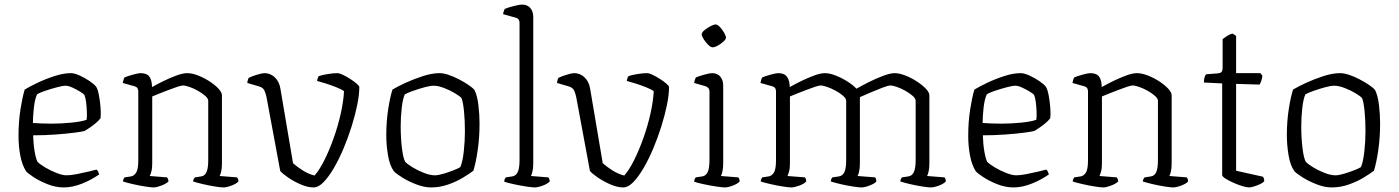

<svg xmlns="http://www.w3.org/2000/svg" viewBox="-20 -820 6119 840"><path d="M259 0Q223 0 187 -14.5Q151 -29 125.5 -46Q100 -63 94 -71Q77 -97 69 -138.5Q61 -180 61 -225Q61 -288 69.5 -341.5Q78 -395 88 -428Q107 -440 142.5 -457Q178 -474 218 -487Q258 -500 290 -500Q306 -500 329 -489.5Q352 -479 372.5 -465Q393 -451 401 -440Q408 -429 413 -402.5Q418 -376 420 -348Q422 -320 420 -303Q412 -292 398 -280.5Q384 -269 370.5 -260Q357 -251 350 -247Q340 -244 305.5 -239.5Q271 -235 223 -231.5Q175 -228 125 -228Q126 -189 131.5 -157.5Q137 -126 144 -112Q155 -101 178.5 -87Q202 -73 228 -63Q254 -53 271 -53Q288 -53 314.5 -58Q341 -63 366 -69Q391 -75 402 -78Q406 -76 409.5 -68.5Q413 -61 414 -57Q380 -33 338.5 -16.5Q297 0 259 0ZM205 -279Q249 -279 293 -283.5Q337 -288 359 -296Q361 -312 360 -333.5Q359 -355 356.5 -374.5Q354 -394 349 -405Q345 -410 329.5 -419.5Q314 -429 296.5 -437Q279 -445 267 -445Q255 -445 228.5 -438Q202 -431 177 -422.5Q152 -414 142 -407Q132 -385 128 -347Q124 -309 124 -282Q138 -281 159.5 -280Q181 -279 205 -279Z M652 0Q642 0 615.5 -4Q589 -8 561 -14.5Q533 -21 518 -26Q518 -32 521 -37.5Q524 -43 525 -44L552 -48Q566 -50 575.5 -64.5Q585 -79 585 -119V-420Q585 -428 581.5 -434Q578 -440 567 -443L517 -457Q520 -472 524 -481Q538 -487 561.5 -493.5Q585 -500 595 -500Q623 -500 634 -484Q645 -468 645 -439Q666 -451 694.5 -465Q723 -479 751.5 -489.5Q780 -500 799 -500Q820 -500 846 -490Q872 -480 896 -464.5Q920 -449 935.5 -432.5Q951 -416 951 -403V-105Q951 -83 947.5 -69Q944 -55 941 -50L1017 -44Q1023 -37 1023 -26Q1014 -16 992.5 -8Q971 0 957 0Q947 0 921 -4Q895 -8 867.5 -14.5Q840 -21 825 -26Q825 -32 827.5 -36.5Q830 -41 833 -44L859 -48Q876 -50 883.5 -67Q891 -84 891 -119V-379Q891 -389 878 -400.5Q865 -412 846.5 -422.5Q828 -433 809.5 -439.5Q791 -446 780 -446Q773 -446 755 -440Q737 -434 715 -425.5Q693 -417 674 -409.5Q655 -402 646 -398V-105Q646 -83 642 -69Q638 -55 635 -50L711 -44Q717 -35 717 -26Q707 -16 685.5 -8Q664 0 652 0Z M1352 0Q1326 0 1296 -13Q1266 -26 1241 -43Q1216 -60 1206 -72L1146 -395Q1143 -410 1137 -423.5Q1131 -437 1113 -442L1062 -457Q1064 -475 1069 -480Q1084 -487 1105.5 -493.5Q1127 -500 1137 -500Q1163 -500 1182.5 -481.5Q1202 -463 1207 -431L1262 -106Q1276 -93 1302 -76Q1328 -59 1356 -52Q1377 -75 1399 -119Q1421 -163 1440 -216.5Q1459 -270 1471 -324Q1483 -378 1485 -421Q1475 -429 1451 -438.5Q1427 -448 1403 -455.5Q1379 -463 1367 -466Q1370 -482 1375 -487Q1389 -492 1413.5 -496Q1438 -500 1456 -500Q1465 -500 1480.5 -492.5Q1496 -485 1512.5 -474.5Q1529 -464 1540.5 -454Q1552 -444 1552 -439Q1552 -406 1543 -361.5Q1534 -317 1518.5 -267.5Q1503 -218 1483 -170.5Q1463 -123 1440.5 -84.5Q1418 -46 1395.5 -23Q1373 0 1352 0Z M1866 0Q1836 0 1802 -13Q1768 -26 1740.5 -43Q1713 -60 1703 -71Q1685 -96 1677.5 -140.5Q1670 -185 1670 -228Q1670 -290 1678.5 -343.5Q1687 -397 1697 -428Q1718 -441 1754 -457.5Q1790 -474 1830 -487Q1870 -500 1903 -500Q1920 -500 1942.5 -492.5Q1965 -485 1988 -473Q2011 -461 2029.5 -448.5Q2048 -436 2056 -426Q2068 -402 2073 -360.5Q2078 -319 2078 -279Q2078 -219 2070 -163.5Q2062 -108 2051 -73Q2034 -60 2005 -42.5Q1976 -25 1940 -12.5Q1904 0 1866 0ZM1883 -53Q1897 -53 1920.5 -60Q1944 -67 1965.5 -75.5Q1987 -84 1994 -89Q2004 -112 2009 -157Q2014 -202 2014 -246Q2014 -293 2010 -333.5Q2006 -374 1999 -391Q1992 -399 1970.5 -412Q1949 -425 1923 -435Q1897 -445 1877 -445Q1862 -445 1836.5 -438Q1811 -431 1787 -422.5Q1763 -414 1751 -407Q1742 -388 1737.5 -347Q1733 -306 1733 -268Q1733 -216 1738.5 -171.5Q1744 -127 1753 -112Q1762 -102 1785 -88Q1808 -74 1835 -63.5Q1862 -53 1883 -53Z M2319 0Q2309 0 2282.5 -4Q2256 -8 2228.5 -14Q2201 -20 2186 -25Q2186 -33 2189 -38Q2192 -43 2193 -44L2220 -48Q2237 -50 2245 -67Q2253 -84 2253 -119V-720Q2253 -728 2249.5 -734Q2246 -740 2235 -743L2181 -758Q2182 -766 2184.5 -772Q2187 -778 2188 -781Q2202 -787 2227.5 -793.5Q2253 -800 2264 -800Q2287 -800 2300 -785Q2313 -770 2313 -746V-105Q2313 -84 2309.5 -69.5Q2306 -55 2303 -50L2379 -44Q2385 -36 2385 -26Q2376 -16 2354.5 -8Q2333 0 2319 0Z M2707 0Q2681 0 2651 -13Q2621 -26 2596 -43Q2571 -60 2561 -72L2501 -395Q2498 -410 2492 -423.5Q2486 -437 2468 -442L2417 -457Q2419 -475 2424 -480Q2439 -487 2460.5 -493.5Q2482 -500 2492 -500Q2518 -500 2537.5 -481.5Q2557 -463 2562 -431L2617 -106Q2631 -93 2657 -76Q2683 -59 2711 -52Q2732 -75 2754 -119Q2776 -163 2795 -216.5Q2814 -270 2826 -324Q2838 -378 2840 -421Q2830 -429 2806 -438.5Q2782 -448 2758 -455.5Q2734 -463 2722 -466Q2725 -482 2730 -487Q2744 -492 2768.5 -496Q2793 -500 2811 -500Q2820 -500 2835.5 -492.5Q2851 -485 2867.5 -474.5Q2884 -464 2895.5 -454Q2907 -444 2907 -439Q2907 -406 2898 -361.5Q2889 -317 2873.5 -267.5Q2858 -218 2838 -170.5Q2818 -123 2795.5 -84.5Q2773 -46 2750.5 -23Q2728 0 2707 0Z M3151 0Q3141 0 3114 -4Q3087 -8 3059 -14Q3031 -20 3017 -25Q3017 -31 3019.5 -36.5Q3022 -42 3024 -44L3051 -48Q3068 -50 3076 -67Q3084 -84 3084 -119V-420Q3084 -437 3066 -443L3017 -457Q3018 -465 3020.5 -471.5Q3023 -478 3024 -481Q3038 -487 3061.5 -493.5Q3085 -500 3095 -500Q3119 -500 3131.5 -484.5Q3144 -469 3144 -446V-105Q3144 -83 3140.5 -69Q3137 -55 3134 -50L3210 -44Q3216 -37 3216 -26Q3207 -16 3186 -8Q3165 0 3151 0ZM3097 -613Q3090 -613 3079 -623.5Q3068 -634 3059 -648Q3050 -662 3050 -670Q3050 -678 3062 -688Q3074 -698 3088.5 -705.5Q3103 -713 3111 -713Q3119 -713 3129.5 -702Q3140 -691 3148 -677Q3156 -663 3156 -655Q3156 -648 3145 -638Q3134 -628 3120.5 -620.5Q3107 -613 3097 -613Z M3442 0Q3432 0 3405.5 -4Q3379 -8 3351 -14.5Q3323 -21 3308 -26Q3308 -32 3311 -37.5Q3314 -43 3315 -44L3342 -48Q3356 -50 3365.5 -64.5Q3375 -79 3375 -119V-420Q3375 -428 3371.5 -434Q3368 -440 3357 -443L3307 -457Q3310 -472 3314 -481Q3328 -487 3351.5 -493.5Q3375 -500 3385 -500Q3412 -500 3423.5 -483.5Q3435 -467 3435 -439Q3456 -451 3484.5 -465Q3513 -479 3541.5 -489.5Q3570 -500 3589 -500Q3610 -500 3636.5 -489.5Q3663 -479 3687.5 -463.5Q3712 -448 3727 -432Q3748 -444 3779.5 -460Q3811 -476 3843 -488Q3875 -500 3894 -500Q3914 -500 3940 -490Q3966 -480 3990 -464.5Q4014 -449 4030 -432.5Q4046 -416 4046 -403V-105Q4046 -83 4042.5 -69Q4039 -55 4036 -50L4112 -44Q4114 -42 4116 -37.5Q4118 -33 4118 -26Q4109 -16 4087.5 -8Q4066 0 4052 0Q4042 0 4015.5 -4Q3989 -8 3961.5 -14.5Q3934 -21 3919 -26Q3919 -32 3921.5 -37Q3924 -42 3926 -44L3953 -48Q3970 -50 3978 -67Q3986 -84 3986 -119V-379Q3986 -389 3973 -400.5Q3960 -412 3941.5 -422.5Q3923 -433 3904.5 -439.5Q3886 -446 3875 -446Q3866 -446 3841 -436.5Q3816 -427 3788 -415Q3760 -403 3742 -395V-105Q3742 -83 3738.5 -69Q3735 -55 3732 -50L3809 -44Q3811 -41 3812.5 -37Q3814 -33 3814 -26Q3807 -17 3785 -8.5Q3763 0 3749 0Q3738 0 3711.5 -4Q3685 -8 3657.5 -14.5Q3630 -21 3615 -26Q3615 -37 3622 -44L3649 -48Q3666 -50 3674 -66.5Q3682 -83 3682 -119V-379Q3682 -389 3669 -400.5Q3656 -412 3637 -422.5Q3618 -433 3599.5 -439.5Q3581 -446 3570 -446Q3563 -446 3545 -440Q3527 -434 3505 -425.5Q3483 -417 3464 -409.5Q3445 -402 3436 -398V-105Q3436 -83 3432 -69Q3428 -55 3425 -50L3502 -44Q3504 -41 3505.5 -37Q3507 -33 3507 -26Q3499 -16 3477 -8Q3455 0 3442 0Z M4414 0Q4378 0 4342 -14.5Q4306 -29 4280.5 -46Q4255 -63 4249 -71Q4232 -97 4224 -138.5Q4216 -180 4216 -225Q4216 -288 4224.5 -341.5Q4233 -395 4243 -428Q4262 -440 4297.5 -457Q4333 -474 4373 -487Q4413 -500 4445 -500Q4461 -500 4484 -489.5Q4507 -479 4527.5 -465Q4548 -451 4556 -440Q4563 -429 4568 -402.5Q4573 -376 4575 -348Q4577 -320 4575 -303Q4567 -292 4553 -280.5Q4539 -269 4525.5 -260Q4512 -251 4505 -247Q4495 -244 4460.5 -239.5Q4426 -235 4378 -231.5Q4330 -228 4280 -228Q4281 -189 4286.5 -157.5Q4292 -126 4299 -112Q4310 -101 4333.5 -87Q4357 -73 4383 -63Q4409 -53 4426 -53Q4443 -53 4469.5 -58Q4496 -63 4521 -69Q4546 -75 4557 -78Q4561 -76 4564.5 -68.5Q4568 -61 4569 -57Q4535 -33 4493.5 -16.5Q4452 0 4414 0ZM4360 -279Q4404 -279 4448 -283.5Q4492 -288 4514 -296Q4516 -312 4515 -333.5Q4514 -355 4511.5 -374.5Q4509 -394 4504 -405Q4500 -410 4484.5 -419.5Q4469 -429 4451.5 -437Q4434 -445 4422 -445Q4410 -445 4383.5 -438Q4357 -431 4332 -422.5Q4307 -414 4297 -407Q4287 -385 4283 -347Q4279 -309 4279 -282Q4293 -281 4314.5 -280Q4336 -279 4360 -279Z M4807 0Q4797 0 4770.5 -4Q4744 -8 4716 -14.5Q4688 -21 4673 -26Q4673 -32 4676 -37.5Q4679 -43 4680 -44L4707 -48Q4721 -50 4730.5 -64.5Q4740 -79 4740 -119V-420Q4740 -428 4736.5 -434Q4733 -440 4722 -443L4672 -457Q4675 -472 4679 -481Q4693 -487 4716.5 -493.5Q4740 -500 4750 -500Q4778 -500 4789 -484Q4800 -468 4800 -439Q4821 -451 4849.5 -465Q4878 -479 4906.5 -489.5Q4935 -500 4954 -500Q4975 -500 5001 -490Q5027 -480 5051 -464.5Q5075 -449 5090.5 -432.5Q5106 -416 5106 -403V-105Q5106 -83 5102.5 -69Q5099 -55 5096 -50L5172 -44Q5178 -37 5178 -26Q5169 -16 5147.5 -8Q5126 0 5112 0Q5102 0 5076 -4Q5050 -8 5022.5 -14.5Q4995 -21 4980 -26Q4980 -32 4982.5 -36.5Q4985 -41 4988 -44L5014 -48Q5031 -50 5038.5 -67Q5046 -84 5046 -119V-379Q5046 -389 5033 -400.5Q5020 -412 5001.5 -422.5Q4983 -433 4964.5 -439.5Q4946 -446 4935 -446Q4928 -446 4910 -440Q4892 -434 4870 -425.5Q4848 -417 4829 -409.5Q4810 -402 4801 -398V-105Q4801 -83 4797 -69Q4793 -55 4790 -50L4866 -44Q4872 -35 4872 -26Q4862 -16 4840.5 -8Q4819 0 4807 0Z M5445 0Q5434 0 5414.5 -6Q5395 -12 5375 -21Q5355 -30 5341 -39Q5327 -48 5327 -54V-455L5247 -459Q5247 -474 5250.5 -483.5Q5254 -493 5257 -495L5308 -499Q5319 -500 5324 -505Q5329 -510 5329 -526V-649Q5337 -655 5349 -663Q5361 -671 5373 -673L5388 -663V-500H5494L5503 -489Q5502 -477 5498 -466Q5494 -455 5491 -450L5388 -453V-73L5505 -47Q5511 -41 5511 -27Q5505 -20 5492 -14Q5479 -8 5465.5 -4Q5452 0 5445 0Z M5806 0Q5776 0 5742 -13Q5708 -26 5680.5 -43Q5653 -60 5643 -71Q5625 -96 5617.5 -140.5Q5610 -185 5610 -228Q5610 -290 5618.5 -343.5Q5627 -397 5637 -428Q5658 -441 5694 -457.5Q5730 -474 5770 -487Q5810 -500 5843 -500Q5860 -500 5882.5 -492.5Q5905 -485 5928 -473Q5951 -461 5969.5 -448.5Q5988 -436 5996 -426Q6008 -402 6013 -360.5Q6018 -319 6018 -279Q6018 -219 6010 -163.5Q6002 -108 5991 -73Q5974 -60 5945 -42.5Q5916 -25 5880 -12.5Q5844 0 5806 0ZM5823 -53Q5837 -53 5860.5 -60Q5884 -67 5905.5 -75.5Q5927 -84 5934 -89Q5944 -112 5949 -157Q5954 -202 5954 -246Q5954 -293 5950 -333.5Q5946 -374 5939 -391Q5932 -399 5910.5 -412Q5889 -425 5863 -435Q5837 -445 5817 -445Q5802 -445 5776.5 -438Q5751 -431 5727 -422.5Q5703 -414 5691 -407Q5682 -388 5677.5 -347Q5673 -306 5673 -268Q5673 -216 5678.5 -171.5Q5684 -127 5693 -112Q5702 -102 5725 -88Q5748 -74 5775 -63.5Q5802 -53 5823 -53Z"/></svg>

Font: Texturina Thin
Style: Regular
Weight: 100
Designer: Guillermo Torres Carreño
Foundry: Omnibus-Type
Version: Version 1.002; ttfautohint (v1.8.3)